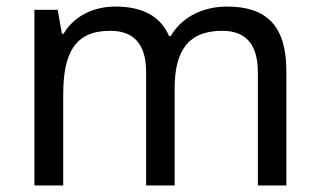

<svg xmlns="http://www.w3.org/2000/svg" viewBox="-20 -566 975 586"><path d="M673 -546C603 -546 537 -517 501 -456H496C470 -517 414 -546 332 -546C268 -546 207 -519 174 -463H169L156 -536H85V0H173V-278C173 -403 208 -472 316 -472C391 -472 426 -429 426 -345V0H513V-296C513 -410 554 -472 658 -472C732 -472 767 -429 767 -345V0H854V-349C854 -487 794 -546 673 -546Z"/></svg>

Font: Noto Sans Miao
Style: Regular
Weight: 400
Designer: Monotype Design Team
Foundry: Monotype Imaging Inc.
Version: Version 2.003